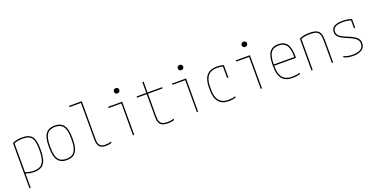

<svg xmlns="http://www.w3.org/2000/svg" viewBox="-22 -1678 5544 2825"><g transform="rotate(-20 2750.0 -265.0)"><path d="M88 -498Q150 -530 242 -530Q316 -530 358.5 -505.5Q401 -481 419.5 -424.5Q438 -368 438 -270Q438 -169 418.5 -107Q399 -45 355 -17.5Q311 10 239 10Q195 10 157 1Q119 -8 90 -21L99 -39Q128 -25 164.5 -17.5Q201 -10 239 -10Q305 -10 344.5 -35Q384 -60 401 -117Q418 -174 418 -270Q418 -363 402 -415Q386 -467 348 -488.5Q310 -510 242 -510Q199 -510 162.5 -502.5Q126 -495 97 -480L108 -498V210H88Z M750 10Q655 10 610 -50.5Q565 -111 565 -240V-280Q565 -409 610 -469.5Q655 -530 750 -530Q845 -530 890 -469.5Q935 -409 935 -280V-240Q935 -111 890 -50.5Q845 10 750 10ZM750 -10Q836 -10 875.5 -64.5Q915 -119 915 -240V-280Q915 -401 875.5 -455.5Q836 -510 750 -510Q664 -510 624.5 -455.5Q585 -401 585 -280V-240Q585 -119 624.5 -64.5Q664 -10 750 -10Z M1364 10Q1291 10 1260.5 -24.5Q1230 -59 1230 -140V-710H1050V-730H1250V-140Q1250 -67 1275 -38.5Q1300 -10 1364 -10Q1389 -10 1409 -14Q1429 -18 1450 -25V-4Q1428 3 1407.5 6.5Q1387 10 1364 10Z M1786 0V-500H1586V-520H1806V0ZM1784 -658Q1765 -658 1753.5 -669Q1742 -680 1742 -699Q1742 -718 1753.5 -729Q1765 -740 1784 -740Q1803 -740 1814.5 -729Q1826 -718 1826 -699Q1826 -680 1814.5 -669Q1803 -658 1784 -658Z M2334 10Q2252 10 2217.5 -24.5Q2183 -59 2183 -140V-500H2032V-520H2183V-690H2203V-520H2432V-500H2203V-140Q2203 -67 2232 -38.5Q2261 -10 2334 -10Q2361 -10 2385 -14Q2409 -18 2432 -25V-4Q2407 3 2383.5 6.5Q2360 10 2334 10Z M2786 0V-500H2586V-520H2806V0ZM2784 -658Q2765 -658 2753.5 -669Q2742 -680 2742 -699Q2742 -718 2753.5 -729Q2765 -740 2784 -740Q2803 -740 2814.5 -729Q2826 -718 2826 -699Q2826 -680 2814.5 -669Q2803 -658 2784 -658Z M3287 10Q3076 10 3076 -240V-280Q3076 -530 3288 -530Q3348 -530 3396 -514V-320H3376V-508L3381 -498Q3361 -503 3336.5 -506.5Q3312 -510 3288 -510Q3191 -510 3143.5 -453.5Q3096 -397 3096 -280V-240Q3096 -162 3117 -111Q3138 -60 3180.5 -35Q3223 -10 3287 -10Q3315 -10 3343 -14Q3371 -18 3396 -27V-6Q3371 1 3343.5 5.5Q3316 10 3287 10Z M3786 0V-500H3586V-520H3806V0ZM3784 -658Q3765 -658 3753.5 -669Q3742 -680 3742 -699Q3742 -718 3753.5 -729Q3765 -740 3784 -740Q3803 -740 3814.5 -729Q3826 -718 3826 -699Q3826 -680 3814.5 -669Q3803 -658 3784 -658Z M4283 10Q4175 10 4122.5 -51.5Q4070 -113 4070 -240V-280Q4070 -409 4113.5 -469.5Q4157 -530 4250 -530Q4343 -530 4386.5 -469.5Q4430 -409 4430 -280V-252H4080V-272H4420L4410 -262V-280Q4410 -402 4371.5 -456Q4333 -510 4250 -510Q4167 -510 4128.5 -456Q4090 -402 4090 -280V-240Q4090 -161 4110.5 -110Q4131 -59 4174 -34.5Q4217 -10 4283 -10Q4313 -10 4345 -14.5Q4377 -19 4404 -27V-6Q4376 1 4344 5.5Q4312 10 4283 10Z M4580 -498Q4615 -515 4654 -522.5Q4693 -530 4742 -530Q4810 -530 4849 -513Q4888 -496 4904 -454.5Q4920 -413 4920 -340V0H4900V-340Q4900 -408 4886.5 -444.5Q4873 -481 4839 -495.5Q4805 -510 4742 -510Q4711 -510 4684 -507Q4657 -504 4634 -497.5Q4611 -491 4589 -480L4600 -494V0H4580Z M5231 10Q5191 10 5156.5 3Q5122 -4 5090 -18V-39Q5123 -24 5157 -17Q5191 -10 5231 -10Q5314 -10 5357 -39Q5400 -68 5400 -123Q5400 -153 5385.5 -176Q5371 -199 5336.5 -220.5Q5302 -242 5242 -266Q5152 -302 5116 -335Q5080 -368 5080 -416Q5080 -473 5125 -501.5Q5170 -530 5260 -530Q5293 -530 5323.5 -525.5Q5354 -521 5400 -509V-370H5380V-511L5395 -490Q5350 -501 5321 -505.5Q5292 -510 5260 -510Q5178 -510 5139 -486.5Q5100 -463 5100 -416Q5100 -389 5113.5 -368Q5127 -347 5159.5 -327.5Q5192 -308 5249 -285Q5344 -247 5382 -211.5Q5420 -176 5420 -123Q5420 -59 5371 -24.5Q5322 10 5231 10Z"/></g></svg>

Font: M PLUS 1 Code Thin
Style: Regular
Weight: 250
Designer: Coji Morishita
Foundry: UNDERFOREST DESIGN
Version: Version 1.002